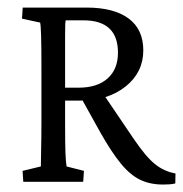

<svg xmlns="http://www.w3.org/2000/svg" viewBox="-20 -480 483 507"><path d="M41.5 0 39.6 -28.8 87.9 -40.5Q87.9 -51.3 88.6 -84.2Q89.4 -117.2 89.4 -154.8V-304.2Q89.4 -410.2 85.9 -420.4L38.1 -430.7L40 -460H208.5Q280.8 -460 319.6 -431.2Q358.4 -402.3 358.4 -347.2Q358.4 -289.1 311.8 -251.7Q265.1 -214.4 192.4 -214.4H142.1V-248.5H188Q236.8 -248.5 264.2 -272.9Q291.5 -297.4 291.5 -340.8Q291.5 -426.3 200.2 -426.3H153.3Q152.8 -423.8 152.3 -416.7Q151.9 -409.7 151.9 -387.5Q151.9 -365.2 151.9 -316.4V-154.8Q151.9 -101.6 152.8 -76.7Q153.8 -51.8 155.8 -40.5L201.7 -28.8L199.7 0ZM410.2 7.3Q376 7.3 349.9 -5.4Q323.7 -18.1 299.1 -48.1Q274.4 -78.1 244.6 -130.9L190.9 -227.5L247.1 -240.2L331.1 -116.2Q364.7 -66.4 388.9 -46.9Q413.1 -27.3 443.4 -22L442.9 4.4Q435.5 6.3 426.8 6.8Q418 7.3 410.2 7.3Z"/></svg>

Font: Lateef Light
Style: Regular
Weight: 300
Designer: SIL International
Foundry: SIL International
Version: Version 4.200